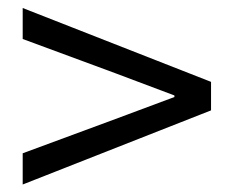

<svg xmlns="http://www.w3.org/2000/svg" viewBox="-20 -616 595 489"><path d="M37.8 -146.1V-225.6L274.3 -313L424.2 -368.9V-372.9L274.3 -429.3L37.8 -516.7V-595.6L517.5 -407.5V-334.9Z"/></svg>

Font: Shanggu Sans SC VF
Style: Regular
Weight: 250
Designer: GuiWonder
Version: Version 1.021